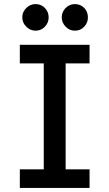

<svg xmlns="http://www.w3.org/2000/svg" viewBox="-20 -919 535 939"><path d="M77 0V-91H194V-609H77V-700H418V-609H301V-91H418V0ZM346 -769Q320 -769 301 -788.5Q282 -808 282 -834Q282 -861 301 -880Q320 -899 346 -899Q374 -899 392 -880Q410 -861 410 -834Q410 -808 392 -788.5Q374 -769 346 -769ZM154 -769Q128 -769 108.5 -788.5Q89 -808 89 -834Q89 -861 108.5 -880Q128 -899 154 -899Q181 -899 199.5 -880Q218 -861 218 -834Q218 -808 199.5 -788.5Q181 -769 154 -769Z"/></svg>

Font: Inclusive Sans Medium
Style: Regular
Weight: 500
Designer: Olivia King
Foundry: Olivia King
Version: Version 2.004